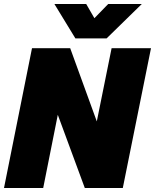

<svg xmlns="http://www.w3.org/2000/svg" viewBox="-30 -940 775 960"><path d="M242 -920H401L442 -849L511 -920H679L503 -748H347ZM130 -699H321L454 -333L528 -699H725L584 0H394L259 -366L186 0H-10Z"/></svg>

Font: Readiness ExtraBold
Style: Italic
Weight: 800
Italic angle: -12°
Designer: Katatrad Team
Foundry: CadsonDemak
Version: Version 1.00;January 16, 2020;FontCreator 12.0.0.2550 64-bit